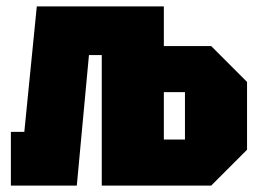

<svg xmlns="http://www.w3.org/2000/svg" viewBox="-20 -580 813 600"><path d="M14 0V-168H56L95 -560H492V-436H640L752 -324V-112L640 0H298V-408H258L220 0ZM492 -144H558V-292H492Z"/></svg>

Font: Tektur Condensed ExtraBold
Style: Regular
Weight: 800
Width: 3
Designer: Adam Jagosz
Foundry: Adam Jagosz
Version: Version 1.005;gftools[0.9.30]